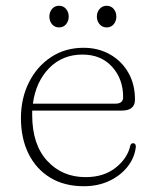

<svg xmlns="http://www.w3.org/2000/svg" viewBox="-20 -635 539 665"><path d="M447.5 -290Q447.5 -252 402 -252H91.5Q91.5 -244 91.5 -236.5Q91.5 -134.5 143.5 -78Q195.5 -21.5 276.5 -21.5Q339 -21.5 379.8 -53.5Q420.5 -85.5 430.5 -127.5Q432.5 -139 441 -139Q450.5 -139 450.5 -126.5Q446.5 -89.5 422.5 -58.5Q398.5 -27.5 359.2 -8.8Q320 10 270.5 10Q203 10 154.2 -19.5Q105.5 -49 79 -102.2Q52.5 -155.5 52.5 -226Q52.5 -294 80 -349.2Q107.5 -404.5 156.5 -437Q205.5 -469.5 269.5 -469.5Q320 -469.5 360.2 -447Q400.5 -424.5 424 -384.2Q447.5 -344 447.5 -290ZM265.5 -446Q196 -446 150 -398.8Q104 -351.5 94 -276H380Q406.5 -276 406.5 -298.5Q406.5 -361.5 368.2 -403.8Q330 -446 265.5 -446ZM184.5 -540Q169.5 -540 160.2 -551Q151 -562 151 -577.5Q151 -593 160.2 -604Q169.5 -615 184.5 -615Q199.5 -615 208.8 -604Q218 -593 218 -577.5Q218 -562 208.8 -551Q199.5 -540 184.5 -540ZM349.5 -540Q334.5 -540 325 -551Q315.5 -562 315.5 -577.5Q315.5 -593 325 -604Q334.5 -615 349.5 -615Q364.5 -615 373.8 -604Q383 -593 383 -577.5Q383 -562 373.8 -551Q364.5 -540 349.5 -540Z"/></svg>

Font: Fraunces 9pt S050 Thin
Style: Regular
Weight: 100
Version: Version 1.000; ttfautohint (v1.8.3)